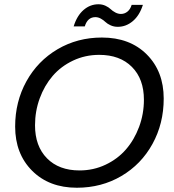

<svg xmlns="http://www.w3.org/2000/svg" viewBox="-20 -883 826 910"><path d="M755.9 -416Q755.9 -297.4 702.6 -200.7Q649.4 -104 555.2 -48.6Q460.9 6.8 344.2 6.8Q212.9 6.8 132.3 -73.7Q51.8 -154.3 51.8 -283.2Q51.8 -400.9 105.2 -497.6Q158.7 -594.2 252.9 -649.7Q347.2 -705.1 462.9 -705.1Q595.7 -705.1 675.8 -624.8Q755.9 -544.4 755.9 -416ZM146 -289.1Q146 -190.4 202.6 -132.8Q259.3 -75.2 356.9 -75.2Q422.9 -75.2 480.2 -102.3Q537.6 -129.4 577.1 -175Q616.7 -220.7 639.4 -282Q662.1 -343.3 662.1 -410.2Q662.1 -508.8 605.2 -565.9Q548.3 -623 450.2 -623Q383.8 -623 326.4 -595.9Q269 -568.8 229.7 -523.2Q190.4 -477.5 168.2 -416.7Q146 -356 146 -289.1ZM329.1 -757.8Q344.7 -808.6 376 -835.7Q407.2 -862.8 446.8 -862.8Q464.8 -862.8 480 -855.7Q495.1 -848.6 504.2 -839.8Q513.2 -831.1 526.4 -824Q539.6 -816.9 553.2 -816.9Q570.3 -816.9 584 -827.9Q597.7 -838.9 604 -859.9H657.2Q641.6 -810.1 609.6 -783Q577.6 -755.9 538.1 -755.9Q520 -755.9 504.4 -762.9Q488.8 -770 479.7 -778.8Q470.7 -787.6 458 -794.7Q445.3 -801.8 432.1 -801.8Q395 -801.8 381.8 -757.8Z"/></svg>

Font: Poppins
Style: Italic
Weight: 400
Italic angle: -10°
Designer: Ninad Kale (Devanagari), Jonny Pinhorn (Latin)
Foundry: Indian Type Foundry
Version: Version 3.200;PS 1.000;hotconv 16.6.54;makeotf.lib2.5.65590